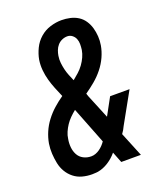

<svg xmlns="http://www.w3.org/2000/svg" viewBox="-139 -831 778 928"><g transform="rotate(-20 250.0 -367.5)"><path d="M174 8Q148 8 124 1.5Q100 -5 81 -20Q62 -35 49.5 -56Q37 -77 32 -101.5Q27 -126 25.5 -151.5Q24 -177 28 -203Q33 -232 45 -260Q57 -288 76 -313Q95 -338 118 -358.5Q141 -379 167 -397Q166 -397 167 -398L166 -400Q156 -423 146.5 -446.5Q137 -470 130 -495Q123 -520 120.5 -546.5Q118 -573 122 -600Q127 -628 140.5 -656Q154 -684 177.5 -704.5Q201 -725 230.5 -734Q260 -743 288 -743Q311 -743 333 -738Q355 -733 373 -721.5Q391 -710 403 -692Q415 -674 421 -653Q427 -632 428.5 -609Q430 -586 426 -563Q421 -534 408 -505.5Q395 -477 375 -452Q355 -427 330.5 -406.5Q306 -386 280 -368Q281 -364 282.5 -360.5Q284 -357 285 -353L336 -229L384 -317H484L396 -159Q392 -150 387 -141.5Q382 -133 376 -125L427 0H326L304 -56Q284 -32 258 -15.5Q232 1 204 6L195 7Q190 7 184.5 7.5Q179 8 174 8ZM245 -450Q260 -462 275 -475.5Q290 -489 301.5 -505Q313 -521 321 -538.5Q329 -556 332 -574Q334 -589 334 -603.5Q334 -618 329 -630.5Q324 -643 313 -651.5Q302 -660 288 -660Q274 -660 260.5 -654Q247 -648 237.5 -637Q228 -626 223 -612.5Q218 -599 216 -586Q213 -567 215 -549.5Q217 -532 221 -515Q225 -498 231.5 -482Q238 -466 245 -450ZM200 -75Q211 -75 222 -79Q233 -83 243 -90Q253 -97 261.5 -106Q270 -115 276 -124L202 -313Q187 -301 173.5 -287.5Q160 -274 150 -259Q140 -244 132.5 -227Q125 -210 123 -193Q119 -172 121 -150.5Q123 -129 132.5 -111.5Q142 -94 160 -84.5Q178 -75 200 -75Z"/></g></svg>

Font: Iosevka Semibold
Style: Italic
Weight: 600
Italic angle: -9°
Monospace: yes
Designer: Belleve Invis
Foundry: Belleve Invis
Version: Version 32.5.0; ttfautohint (v1.8.4)